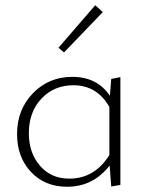

<svg xmlns="http://www.w3.org/2000/svg" viewBox="-20 -708 565 732"><path d="M372 -662 224 -508 203 -526 343 -688ZM404 -407 439 -414V-3L404 3L398 -77Q335 4 236 4Q151 4 98 -52.5Q45 -109 45 -197Q45 -290 105.5 -352.5Q166 -415 256 -415Q350 -415 399 -343ZM244 -27Q341 -27 397 -117V-300Q350 -383 260 -383Q186 -383 138 -332Q90 -281 90 -200Q90 -125 132.5 -76Q175 -27 244 -27Z"/></svg>

Font: EauTestInfant Light
Style: Regular
Weight: 300
Designer: Christian Thalmann (Catharsis Fonts)
Version: Version 0.001;PS 000.001;hotconv 1.0.88;makeotf.lib2.5.64775